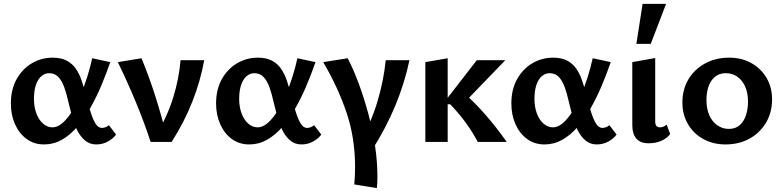

<svg xmlns="http://www.w3.org/2000/svg" viewBox="-20 -731 4033 989"><path d="M207 13Q155 13 116.5 -15.5Q78 -44 57 -92Q36 -140 36 -198Q36 -270 65.5 -323Q95 -376 144 -405Q193 -434 251 -434Q295 -434 324 -418.5Q353 -403 371 -376.5Q389 -350 400.5 -316Q412 -282 421 -246Q434 -195 446 -156Q458 -117 472 -94.5Q486 -72 505 -72Q513 -72 523 -75.5Q533 -79 541 -86L578 -38Q565 -19 537.5 -3Q510 13 476 13Q441 13 416.5 -8.5Q392 -30 376 -63.5Q360 -97 350 -135Q340 -173 332 -207Q323 -248 311 -281.5Q299 -315 280.5 -334.5Q262 -354 233 -354Q211 -354 193 -338.5Q175 -323 165 -293.5Q155 -264 155 -221Q155 -180 167.5 -146.5Q180 -113 202 -94Q224 -75 250 -75Q276 -75 301.5 -97Q327 -119 350.5 -156Q374 -193 394 -239.5Q414 -286 429.5 -335.5Q445 -385 455 -431L548 -411Q527 -350 501.5 -289.5Q476 -229 445 -174.5Q414 -120 377.5 -77.5Q341 -35 298.5 -11Q256 13 207 13Z M756 0Q722 -103 679.5 -205.5Q637 -308 587 -411L709 -431Q750 -331 781.5 -231Q813 -131 838 -31H782Q841 -129 871.5 -226.5Q902 -324 910 -421H1032Q1013 -316 972 -210.5Q931 -105 864 0Z M1264 13Q1212 13 1173.5 -15.5Q1135 -44 1114 -92Q1093 -140 1093 -198Q1093 -270 1122.5 -323Q1152 -376 1201 -405Q1250 -434 1308 -434Q1352 -434 1381 -418.5Q1410 -403 1428 -376.5Q1446 -350 1457.5 -316Q1469 -282 1478 -246Q1491 -195 1503 -156Q1515 -117 1529 -94.5Q1543 -72 1562 -72Q1570 -72 1580 -75.5Q1590 -79 1598 -86L1635 -38Q1622 -19 1594.5 -3Q1567 13 1533 13Q1498 13 1473.5 -8.5Q1449 -30 1433 -63.5Q1417 -97 1407 -135Q1397 -173 1389 -207Q1380 -248 1368 -281.5Q1356 -315 1337.5 -334.5Q1319 -354 1290 -354Q1268 -354 1250 -338.5Q1232 -323 1222 -293.5Q1212 -264 1212 -221Q1212 -180 1224.5 -146.5Q1237 -113 1259 -94Q1281 -75 1307 -75Q1333 -75 1358.5 -97Q1384 -119 1407.5 -156Q1431 -193 1451 -239.5Q1471 -286 1486.5 -335.5Q1502 -385 1512 -431L1605 -411Q1584 -350 1558.5 -289.5Q1533 -229 1502 -174.5Q1471 -120 1434.5 -77.5Q1398 -35 1355.5 -11Q1313 13 1264 13Z M1921 238 1805 219Q1807 196 1808 173.5Q1809 151 1809 129Q1809 -20 1765.5 -149.5Q1722 -279 1645 -411L1771 -431Q1801 -373 1828 -300Q1855 -227 1877 -146Q1899 -65 1911.5 17.5Q1924 100 1924 176Q1924 192 1923.5 207.5Q1923 223 1921 238ZM1967 -421H2089Q2065 -305 2016.5 -187.5Q1968 -70 1893 47L1830 11Q1891 -98 1923.5 -205.5Q1956 -313 1967 -421Z M2441 0Q2413 -53 2378 -100.5Q2343 -148 2299 -194H2278V-217L2436 -421H2583L2357 -187V-264Q2423 -206 2481 -139.5Q2539 -73 2590 0ZM2171 0V-411L2286 -431V0Z M2785 13Q2733 13 2694.5 -15.5Q2656 -44 2635 -92Q2614 -140 2614 -198Q2614 -270 2643.5 -323Q2673 -376 2722 -405Q2771 -434 2829 -434Q2873 -434 2902 -418.5Q2931 -403 2949 -376.5Q2967 -350 2978.5 -316Q2990 -282 2999 -246Q3012 -195 3024 -156Q3036 -117 3050 -94.5Q3064 -72 3083 -72Q3091 -72 3101 -75.5Q3111 -79 3119 -86L3156 -38Q3143 -19 3115.5 -3Q3088 13 3054 13Q3019 13 2994.5 -8.5Q2970 -30 2954 -63.5Q2938 -97 2928 -135Q2918 -173 2910 -207Q2901 -248 2889 -281.5Q2877 -315 2858.5 -334.5Q2840 -354 2811 -354Q2789 -354 2771 -338.5Q2753 -323 2743 -293.5Q2733 -264 2733 -221Q2733 -180 2745.5 -146.5Q2758 -113 2780 -94Q2802 -75 2828 -75Q2854 -75 2879.5 -97Q2905 -119 2928.5 -156Q2952 -193 2972 -239.5Q2992 -286 3007.5 -335.5Q3023 -385 3033 -431L3126 -411Q3105 -350 3079.5 -289.5Q3054 -229 3023 -174.5Q2992 -120 2955.5 -77.5Q2919 -35 2876.5 -11Q2834 13 2785 13Z M3320 7Q3279 7 3258 -17Q3237 -41 3237 -87V-411L3355 -432V-106Q3355 -90 3361 -82.5Q3367 -75 3380 -75Q3389 -75 3398 -79Q3407 -83 3414 -89L3432 -41Q3418 -20 3388.5 -6.5Q3359 7 3320 7ZM3258 -505 3290 -711H3411L3332 -505Z M3717 13Q3653 13 3602.5 -15Q3552 -43 3523.5 -92Q3495 -141 3495 -203Q3495 -271 3526.5 -323Q3558 -375 3612.5 -404.5Q3667 -434 3736 -434Q3800 -434 3849.5 -406.5Q3899 -379 3928 -330.5Q3957 -282 3957 -219Q3957 -152 3926 -99.5Q3895 -47 3841 -17Q3787 13 3717 13ZM3734 -67Q3769 -67 3791 -87Q3813 -107 3823 -139Q3833 -171 3833 -206Q3833 -254 3817.5 -287Q3802 -320 3776.5 -337Q3751 -354 3719 -354Q3685 -354 3662.5 -335Q3640 -316 3629.5 -285Q3619 -254 3619 -217Q3619 -169 3634.5 -135.5Q3650 -102 3676.5 -84.5Q3703 -67 3734 -67Z"/></svg>

Font: Ysabeau
Style: Bold
Weight: 700
Designer: Christian Thalmann (Catharsis Fonts)
Version: Version 2.000;gftools[0.9.27.dev2+g8671c4b]